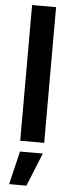

<svg xmlns="http://www.w3.org/2000/svg" viewBox="-63 -758 387 1025"><g transform="rotate(5 130.5 -245.5)"><path d="M194.6 -727.3V0H66.1V-727.3ZM27.3 235.8 70 57.5H192.1L120 235.8Z"/></g></svg>

Font: Inter P Semi Bold
Style: Regular
Weight: 600
Designer: Rasmus Andersson
Foundry: rsms
Version: Version 3.018;git-588b23468